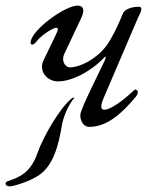

<svg xmlns="http://www.w3.org/2000/svg" viewBox="-76 -438 568 684"><path d="M242 14C305 14 358 -33 410 -96C412 -99 415 -105 415 -110C415 -115 410 -119 406 -119C405 -119 404 -119 403 -118C393 -108 327 -47 295 -47C283 -47 281 -60 292 -86L414 -371C423 -391 438 -414 417 -414C402 -414 370 -409 362 -390C339 -334 322 -303 308 -282C276 -234 214 -198 172 -198C158 -198 139 -220 155 -250L213 -373C228 -404 220 -418 200 -418C155 -418 33 -329 33 -286C33 -282 35 -279 39 -279C42 -279 47 -282 53 -289C71 -313 113 -339 124 -339C134 -339 131 -331 121 -310L79 -223C61 -186 90 -148 131 -148C180 -148 249 -184 294 -232C297 -235 298 -236 300 -236C302 -236 301 -232 297 -222C278 -182 244 -114 224 -69C216 -49 210 -34 210 -28C210 -6 222 14 242 14ZM-40 226C-31 226 28 210 63 186C113 152 132 84 145 6C149 -18 165 -61 189 -90H183C139 -58 78 49 58 106C34 176 -5 193 -47 207C-52 209 -56 211 -56 216C-56 224 -47 226 -40 226Z"/></svg>

Font: EB Garamond
Style: Italic
Weight: 400
Italic angle: -17.2°
Designer: Georg Duffner and Octavio Pardo
Foundry: Georg Duffner
Version: Version 1.000;PS 001.000;hotconv 1.0.88;makeotf.lib2.5.64775